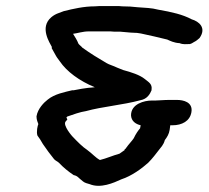

<svg xmlns="http://www.w3.org/2000/svg" viewBox="-20 -609 691 636"><path d="M150 -552C110 -518 145 -467 152 -453L151 -450L166 -423C170 -416 175 -411 178 -406C201 -372 243 -341 294 -320C289 -319 279 -319 272 -318L251 -315L224 -310H219C195 -304 161 -298 138 -279C126 -270 105 -249 101 -224V-222C101 -212 105 -204 107 -198L105 -192L103 -182C102 -174 102 -166 104 -160C110 -152 116 -143 122 -132C135 -113 146 -98 159 -82C163 -77 171 -74 175 -70C189 -55 206 -41 224 -29C238 -26 238 -21 255 -8C261 -3 270 -1 277 1C313 16 356 -3 382 -15C416 -26 450 -51 471 -70C485 -84 497 -100 507 -113C512 -120 522 -129 526 -145C533 -154 540 -165 542 -179L544 -194H551C583 -194 609 -208 614 -237C620 -271 587 -278 566 -278H540C523 -278 505 -276 495 -276H483C458 -276 414 -265 414 -227C415 -208 429 -198 446 -194L444 -184C438 -177 430 -166 423 -151C418 -143 406 -131 397 -118V-117L393 -115V-112C390 -110 383 -105 376 -100C354 -94 332 -84 311 -79C296 -87 286 -100 268 -113C254 -122 237 -139 219 -158C219 -158 188 -193 197 -206L203 -213L200 -220L203 -223C223 -230 245 -238 265 -241C319 -256 386 -261 445 -277C468 -281 477 -298 482 -310V-312C485 -331 472 -337 460 -347C443 -361 414 -370 388 -377L368 -385C356 -391 341 -395 333 -400C304 -417 281 -431 253 -451C249 -456 244 -459 240 -464C235 -477 228 -487 222 -497C238 -499 254 -505 274 -505H334C343 -505 352 -505 360 -504H379C388 -503 401 -502 413 -501C419 -501 426 -500 434 -500L447 -498C478 -491 503 -486 534 -478C543 -474 556 -467 575 -466C586 -461 599 -463 606 -463H609C615 -465 615 -465 623 -470C628 -472 637 -479 641 -483C665 -517 639 -538 615 -545C585 -561 550 -569 504 -577C482 -583 461 -583 436 -585C419 -587 404 -588 385 -588C379 -589 369 -589 363 -589H322C313 -589 304 -589 294 -588C258 -588 223 -580 191 -572L175 -566C166 -563 157 -558 150 -552Z"/></svg>

Font: Scribbler
Style: BlkIta
Weight: 900
Designer: Mew Too
Foundry: Cannot Into Space Fonts
Version: Version 1.001